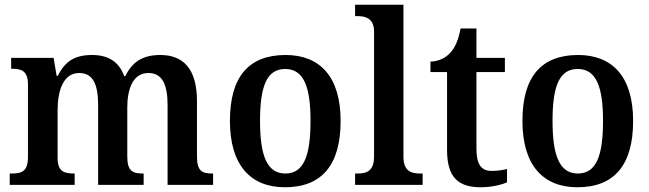

<svg xmlns="http://www.w3.org/2000/svg" viewBox="-20 -780 2737 810"><path d="M21 0H295V-48H292C251 -48 223 -56 223 -114V-314C223 -398 247 -472 314 -472C373 -472 394 -423 394 -336V0H586V-48H582C541 -48 517 -57 517 -119V-327C517 -405 541 -472 606 -472C665 -472 687 -423 687 -336V0H879V-48H876C834 -48 811 -57 811 -119V-353C811 -489 754 -548 656 -548C588 -548 539 -523 509 -459H504C481 -523 432 -548 369 -548C297 -548 255 -523 224 -460H219L206 -536H27V-490H30C71 -490 98 -481 98 -423V-118C98 -57 72 -48 30 -48H21Z M1182 10C1336 10 1417 -82 1417 -270C1417 -457 1329 -548 1185 -548C1030 -548 950 -457 950 -270C950 -82 1038 10 1182 10ZM1184 -48C1106 -48 1077 -124 1077 -270C1077 -415 1105 -489 1183 -489C1261 -489 1290 -415 1290 -270C1290 -124 1262 -48 1184 -48Z M1478 0H1763V-48H1752C1712 -48 1682 -60 1682 -120V-760H1478V-712H1489C1519 -712 1558 -704 1558 -648V-120C1558 -60 1529 -48 1489 -48H1478Z M2008 10C2058 10 2100 -2 2119 -11V-67C2099 -62 2078 -59 2054 -59C2010 -59 1990 -87 1990 -152V-476H2110V-536H1990V-660H1923C1914 -611 1900 -580 1881 -559C1862 -537 1832 -521 1796 -520V-476H1866V-147C1866 -31 1914 10 2008 10Z M2416 10C2570 10 2651 -82 2651 -270C2651 -457 2563 -548 2419 -548C2264 -548 2184 -457 2184 -270C2184 -82 2272 10 2416 10ZM2418 -48C2340 -48 2311 -124 2311 -270C2311 -415 2339 -489 2417 -489C2495 -489 2524 -415 2524 -270C2524 -124 2496 -48 2418 -48Z"/></svg>

Font: Noto Serif Khmer SemiCondensed SemiBold
Style: Regular
Weight: 600
Width: 4
Designer: Danh Hong and the Monotype Design Team
Foundry: Monotype Imaging Inc.
Version: Version 2.004